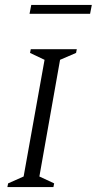

<svg xmlns="http://www.w3.org/2000/svg" viewBox="-20 -760 393 780"><path d="M10 0 13 -15 76 -43 161 -517 102 -545 105 -560H292L289 -545L224 -517L140 -43L200 -15L197 0ZM100 -704 107 -740H353L346 -704Z"/></svg>

Font: Spectral SC Light
Style: Italic
Weight: 300
Italic angle: -10°
Designer: Jean-Baptiste Levee
Foundry: Production Type
Version: Version 2.001